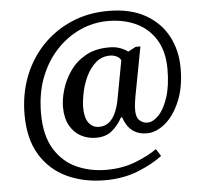

<svg xmlns="http://www.w3.org/2000/svg" viewBox="-57 -774 1035 976"><g transform="rotate(-5 460.5 -286.0)"><path d="M441 142Q332 142 246 101.5Q160 61 110.5 -20.5Q61 -102 61 -225Q61 -330 95.5 -419Q130 -508 193 -574Q256 -640 341.5 -677Q427 -714 530 -714Q643 -714 719 -671Q795 -628 833.5 -555.5Q872 -483 872 -392Q872 -295 842 -224Q812 -153 766 -115Q720 -77 673 -77Q584 -77 554 -169H548Q527 -130 495.5 -103.5Q464 -77 413 -77Q372 -77 337 -95.5Q302 -114 280.5 -152Q259 -190 259 -248Q259 -288 273.5 -336.5Q288 -385 318.5 -429Q349 -473 398.5 -501Q448 -529 518 -529Q551 -529 575 -520Q599 -511 614 -499L654 -520H678L630 -266Q629 -263 626 -240Q623 -217 623 -199Q623 -162 640.5 -146.5Q658 -131 680 -131Q709 -131 738 -161.5Q767 -192 786 -250.5Q805 -309 805 -393Q805 -482 769 -542Q733 -602 669.5 -632.5Q606 -663 524 -663Q451 -663 383.5 -633Q316 -603 262 -546Q208 -489 176.5 -408Q145 -327 145 -225Q145 -112 187.5 -42.5Q230 27 299.5 58.5Q369 90 452 90Q534 90 600.5 64Q667 38 711 7L734 44Q684 82 609 112Q534 142 441 142ZM433 -131Q466 -131 486.5 -149.5Q507 -168 519 -196Q531 -224 537 -254L575 -458Q569 -472 553 -479.5Q537 -487 520 -487Q477 -487 446.5 -460Q416 -433 397 -392.5Q378 -352 369.5 -309Q361 -266 361 -235Q361 -183 381 -157Q401 -131 433 -131Z"/></g></svg>

Font: Noto Serif Toto Medium
Style: Regular
Weight: 500
Designer: Monotype Design Team
Foundry: Monotype Imaging Inc.
Version: Version 2.001; ttfautohint (v1.8.4.7-5d5b)